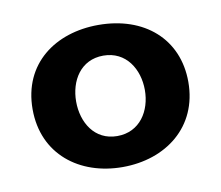

<svg xmlns="http://www.w3.org/2000/svg" viewBox="-51 -769 555 482"><g transform="rotate(-10 226.5 -528.0)"><path d="M226 -426C168 -426 139 -476 139 -529C139 -582 168 -631 226 -631C284 -631 314 -581 314 -528C314 -475 284 -426 226 -426ZM226 -347C336 -347 425 -414 425 -529C425 -639 344 -709 227 -709C117 -709 28 -645 28 -529C28 -414 116 -347 226 -347Z"/></g></svg>

Font: Matrixport Bold
Style: Regular
Weight: 600
Designer: Ninad Kale (Devanagari), Jonny Pinhorn (Latin)
Foundry: Indian Type Foundry
Version: Version 2.000;PS 1.0;hotconv 1.0.79;makeotf.lib2.5.61930; tt